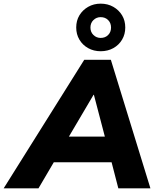

<svg xmlns="http://www.w3.org/2000/svg" viewBox="-80 -1033 863 1053"><path d="M-60 0 382 -705H528L745 0H569L532 -143H215L131 0ZM433 -513 298 -284H495L435 -513ZM472 -752Q434 -752 403.5 -769Q373 -786 355.5 -815.5Q338 -845 338 -882Q338 -920 355.5 -949Q373 -978 403.5 -995.5Q434 -1013 472 -1013Q511 -1013 541.5 -995.5Q572 -978 589.5 -949Q607 -920 607 -882Q607 -845 589.5 -815.5Q572 -786 541.5 -769Q511 -752 472 -752ZM472 -825Q497 -825 513 -841Q529 -857 529 -882Q529 -907 513 -923Q497 -939 472 -939Q449 -939 432.5 -923Q416 -907 416 -882Q416 -857 432.5 -841Q449 -825 472 -825Z"/></svg>

Font: Nunito Sans Black
Style: Italic
Weight: 900
Italic angle: -9°
Designer: Vernon Adams
Foundry: Vernon Adams
Version: Version 3.006; ttfautohint (v1.8.3)